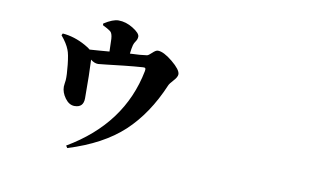

<svg xmlns="http://www.w3.org/2000/svg" viewBox="-72 -765 1644 989"><g transform="rotate(10 750.0 -270.5)"><path d="M399.4 -579.1V-587.9Q445.3 -617.2 474.6 -617.2Q513.7 -617.2 551.3 -593.8Q588.9 -570.3 588.9 -552.7Q588.9 -539.1 580.6 -527.3Q572.3 -515.6 569.3 -504.9Q564.5 -486.3 561.5 -459Q618.2 -460.9 649.4 -465.8Q657.2 -466.8 673.8 -482.9Q690.4 -499 701.2 -499Q731.4 -499 778.8 -460Q826.2 -420.9 826.2 -397.5Q826.2 -382.8 807.1 -362.3Q788.1 -341.8 784.2 -332Q717.8 -174.8 612.8 -77.1Q507.8 20.5 328.1 76.2L320.3 64.5Q597.7 -98.6 653.3 -383.8Q655.3 -394.5 652.8 -398.4Q650.4 -402.3 640.6 -401.4Q596.7 -398.4 542.5 -392.6Q488.3 -386.7 451.7 -382.3Q415 -377.9 409.2 -377.9Q389.6 -377.9 370.1 -393.6Q374 -324.2 374 -192.4Q374 -143.6 327.1 -143.6Q298.8 -143.6 277.3 -172.9Q255.9 -202.1 255.9 -232.4Q255.9 -236.3 257.3 -247.6Q258.8 -258.8 259.8 -266.6Q261.7 -292 255.9 -347.2Q250 -402.3 241.2 -422.9Q229.5 -454.1 198.2 -491.2L203.1 -501Q264.6 -496.1 324.2 -462.9Q346.7 -450.2 353.5 -443.4Q364.3 -444.3 401.4 -446.8Q438.5 -449.2 456.1 -451.2Q456.1 -474.6 454.1 -517.6Q452.1 -546.9 440.4 -555.7Q425.8 -566.4 399.4 -579.1Z"/></g></svg>

Font: Bpmf Zihi Serif Heavy
Style: Heavy
Weight: 900
Foundry: But Ko
Version: Version 1.320